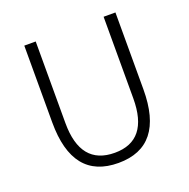

<svg xmlns="http://www.w3.org/2000/svg" viewBox="-117 -745 854 869"><g transform="rotate(-20 309.5 -310.5)"><path d="M529 -263Q529 12 310 12Q90 12 90 -263V-633H145V-240Q145 -37 310 -37Q472 -37 472 -240V-633H529Z"/></g></svg>

Font: Tajawal Light
Style: Regular
Weight: 300
Designer: Boutros Fonts
Foundry: Created by Boutros International 2017
Version: Version 1.700